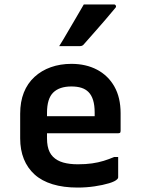

<svg xmlns="http://www.w3.org/2000/svg" viewBox="-20 -835 640 866"><path d="M302 -547Q368 -547 418 -520.5Q468 -494 496 -444.5Q524 -395 524 -324V-244Q524 -241 523 -238.5Q522 -236 519.5 -235Q517 -234 514 -234H274Q258 -234 240.5 -234Q223 -234 206 -234H169L162 -311H407Q407 -316 407 -319.5Q407 -323 407 -328Q407 -360 400 -383Q393 -406 379 -420Q366 -433 347 -439Q328 -445 302 -445Q248 -445 220 -417.5Q192 -390 192 -326V-211Q192 -192 195 -176.5Q198 -161 204 -149Q210 -137 219 -128Q237 -110 265 -102Q293 -94 331 -94Q367 -94 395 -98Q423 -102 447.5 -109.5Q472 -117 495 -127H513Q513 -104 513 -80.5Q513 -57 513 -35Q513 -33 512 -31Q511 -29 509 -27Q500 -17 472 -8.5Q444 0 406.5 5.5Q369 11 330 11Q266 11 217 -4Q168 -19 136 -48Q104 -77 87.5 -118Q71 -159 71 -211V-322Q71 -376 87.5 -417.5Q104 -459 135.5 -488Q167 -517 209.5 -532Q252 -547 302 -547ZM358 -815Q396 -815 426.5 -815Q457 -815 494 -815Q500 -815 502.5 -809.5Q505 -804 500 -799Q476 -770 454.5 -745Q433 -720 410 -694Q387 -668 358 -635Q356 -632 351.5 -629.5Q347 -627 341 -627Q316 -627 293 -627Q270 -627 247 -627Q266 -657 284 -688.5Q302 -720 321 -751.5Q340 -783 358 -815Z"/></svg>

Font: Recursive SemiBold
Style: Regular
Weight: 600
Version: Version 1.085